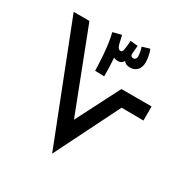

<svg xmlns="http://www.w3.org/2000/svg" viewBox="-166 -858 956 992"><g transform="rotate(30 311.5 -361.5)"><path d="M313 -480C313 -503 313 -540 309 -589C315 -586 323 -584 334 -584C351 -584 361 -591 367 -603C373 -593 386 -586 405 -586C440 -586 463 -610 463 -650C463 -667 459 -699 448 -723L404 -710C409 -696 414 -671 414 -658C414 -646 408 -636 396 -636C388 -636 379 -640 380 -654L384 -703L340 -707C335 -656 335 -636 321 -636C312 -636 304 -641 298 -661L286 -712L235 -699C255 -626 258 -505 258 -482ZM280 0 472 -385 603 -384V-468H423L290 -208L104 -690H10Z"/></g></svg>

Font: Noto Sans Arabic SemCond Med
Style: Regular
Weight: 500
Width: 4
Designer: Monotype Design Team, Nadine Chahine, Nizar Qandah and Khaled Hosny
Foundry: Monotype Imaging Inc.
Version: Version 2.012